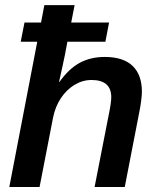

<svg xmlns="http://www.w3.org/2000/svg" viewBox="-20 -745 633 765"><path d="M216.8 -418.5Q254.4 -471.2 297.6 -494.6Q340.8 -518.1 397.5 -518.1Q471.2 -518.1 508.3 -482.4Q545.4 -446.8 545.4 -379.4Q545.4 -366.2 542.2 -341.8Q539.1 -317.4 535.2 -299.3L477.1 0H356.9L411.6 -279.3Q423.3 -335 423.3 -357.4Q423.3 -426.3 344.7 -426.3Q309.1 -426.3 277.1 -407Q245.1 -387.7 222.7 -354Q200.2 -320.3 191.4 -276.4L137.7 0H17.1L128.4 -578.6H62.5L77.6 -655.3H143.6L156.7 -724.6H277.3L263.7 -655.3H414.6L399.9 -578.6H248.5Q238.8 -523.9 229.7 -483.9Q220.7 -443.8 215.3 -418.5Z"/></svg>

Font: Arimo SemiBold
Style: Italic
Weight: 600
Italic angle: -12°
Version: Version 1.33